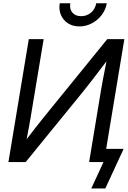

<svg xmlns="http://www.w3.org/2000/svg" viewBox="-20 -959 756 1136"><path d="M595.2 0H507.3L577.1 -421.9Q581.1 -444.8 589.1 -488.8Q597.2 -532.7 609.9 -596.2Q561 -531.7 524.2 -483.9Q487.3 -436 468.3 -413.1L131.8 0H29.8L150.4 -727.5H238.3L160.2 -257.8Q157.7 -241.7 151.1 -206.3Q144.5 -170.9 137.7 -135.3Q165.5 -172.4 192.9 -207Q220.2 -241.7 236.3 -261.7L614.7 -727.5H715.8ZM449.7 -802.7Q410.6 -802.7 382.3 -821Q354 -839.4 340.6 -870.4Q327.1 -901.4 333.5 -939.5H396Q390.1 -905.8 408.2 -884.5Q426.3 -863.3 460 -863.3Q493.7 -863.3 518.6 -884.5Q543.5 -905.8 549.3 -939.5H611.8Q605.5 -901.4 581.8 -870.4Q558.1 -839.4 523.4 -821Q488.8 -802.7 449.7 -802.7ZM520 156.2 592.3 0H561L573.7 -78.1H711.4L603 156.2Z"/></svg>

Font: Inter Display
Style: Italic
Weight: 400
Italic angle: -9.39999°
Designer: Rasmus Andersson
Foundry: rsms
Version: Version 4.000;git-a52131595